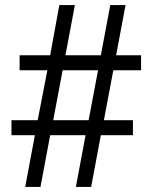

<svg xmlns="http://www.w3.org/2000/svg" viewBox="-20 -734 599 754"><path d="M79 0H139L177 -203H316L278 0H338L376 -203H502V-262H388L425 -458H534V-517H436L473 -714H413L376 -517H237L274 -714H213L177 -517H57V-458H166L128 -262H25V-203H117ZM189 -262 226 -458H365L328 -262Z"/></svg>

Font: Noto Fangsong KSS Vertical
Style: Regular
Weight: 400
Designer: LIU Zhao, ZHANG Congyu, Kushim JIANG
Foundry: Guyu Beijing Co. Ltd.
Version: Version 1.000;November 16, 2022;FontCreator 11.5.0.2427 64-b